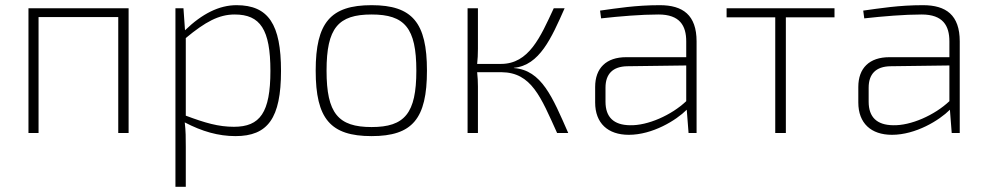

<svg xmlns="http://www.w3.org/2000/svg" viewBox="-20 -514 3816 742"><path d="M477 -482H90V0H129V-448H437V0H477Z M894 -494C827 -494 761 -461 695 -397L689 -482H658V208H698V53C698 19 698 -7 694 -41C761 -6 824 12 890 12C1015 12 1066 -57 1066 -240C1066 -419 1018 -494 894 -494ZM884 -24C824 -24 773 -39 698 -67V-367C774 -430 826 -458 887 -458C986 -458 1025 -400 1025 -240C1025 -79 985 -24 884 -24Z M1416 -494C1257 -494 1200 -426 1200 -241C1200 -55 1257 12 1416 12C1574 12 1630 -55 1630 -241C1630 -426 1574 -494 1416 -494ZM1416 -458C1544 -458 1589 -406 1589 -241C1589 -76 1544 -23 1416 -23C1287 -23 1242 -76 1242 -241C1242 -406 1287 -458 1416 -458Z M1966 -251V-252C2065 -261 2111 -367 2162 -482H2120C2068 -370 2024 -267 1916 -267H1824C1826 -286 1827 -303 1827 -325V-482H1787V0H1827V-180C1827 -198 1826 -216 1824 -235H1918C2034 -234 2070 -139 2133 0H2176C2115 -139 2073 -243 1966 -251Z M2530 -494C2437 -494 2364 -482 2299 -473L2303 -443C2375 -451 2458 -458 2525 -458C2607 -458 2632 -415 2632 -354V-293H2400C2323 -293 2280 -251 2280 -178V-118C2280 -38 2329 7 2410 7C2502 7 2593 -49 2634 -90L2641 0H2672V-354C2672 -456 2619 -494 2530 -494ZM2414 -30C2352 -31 2320 -61 2320 -121V-175C2320 -228 2348 -257 2404 -258L2632 -261V-123C2575 -69 2483 -28 2414 -30Z M3205 -482H2788V-447H2976V0H3017V-447H3205Z M3547 -494C3454 -494 3381 -482 3316 -473L3320 -443C3392 -451 3475 -458 3542 -458C3624 -458 3649 -415 3649 -354V-293H3417C3340 -293 3297 -251 3297 -178V-118C3297 -38 3346 7 3427 7C3519 7 3610 -49 3651 -90L3658 0H3689V-354C3689 -456 3636 -494 3547 -494ZM3431 -30C3369 -31 3337 -61 3337 -121V-175C3337 -228 3365 -257 3421 -258L3649 -261V-123C3592 -69 3500 -28 3431 -30Z"/></svg>

Font: Exo 2 Extra Light
Style: Regular
Weight: 250
Designer: Natanael Gama
Version: Version 1.001;PS 001.001;hotconv 1.0.88;makeotf.lib2.5.64775